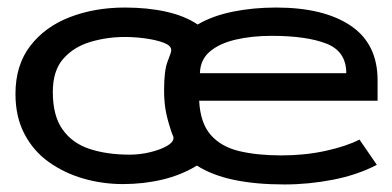

<svg xmlns="http://www.w3.org/2000/svg" viewBox="-20 -477 1040 509"><path d="M734 12Q659 12 601 0Q543 -12 502 -38Q461 -13 411 -1Q361 11 306 11Q252 11 201.5 -3.5Q151 -18 110 -47Q69 -76 45 -121.5Q21 -167 21 -228Q21 -304 60 -355Q99 -406 165 -431.5Q231 -457 311 -457Q371 -457 420.5 -446Q470 -435 504 -412Q543 -435 597 -446Q651 -457 712 -457Q838 -457 909.5 -409Q981 -361 981 -264V-210H508Q511 -151 538.5 -119.5Q566 -88 614 -76.5Q662 -65 726 -65Q788 -65 843 -77Q898 -89 933 -107L979 -40Q927 -13 862.5 -0.5Q798 12 734 12ZM510 -283H898Q898 -341 845 -361.5Q792 -382 700 -382Q648 -382 605 -372Q562 -362 536.5 -340.5Q511 -319 510 -283ZM324 -67Q351 -67 378 -73.5Q405 -80 422.5 -90Q440 -100 440 -112Q440 -114 437.5 -119.5Q435 -125 432 -135Q422 -166 418.5 -188.5Q415 -211 415 -238Q415 -291 424.5 -314.5Q434 -338 434 -344Q434 -356 414.5 -363.5Q395 -371 366.5 -375Q338 -379 311 -379Q264 -379 220 -366Q176 -353 148 -321.5Q120 -290 120 -233Q120 -170 146 -133.5Q172 -97 218 -82Q264 -67 324 -67Z"/></svg>

Font: Inconsolata UltraExpanded Medium
Style: Regular
Weight: 500
Width: 9
Monospace: yes
Designer: Raph Levien, Cyreal, Brenton Simpson
Foundry: Raph Levien, Cyreal, Google
Version: Version 3.001; ttfautohint (v1.8.2.53-6de2)